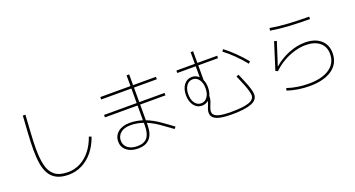

<svg xmlns="http://www.w3.org/2000/svg" viewBox="-51 -1484 4101 2219"><g transform="rotate(-20 2000.0 -374.5)"><path d="M510 51Q423 51 367 23Q311 -5 279 -58Q247 -111 234.5 -186.5Q222 -262 222 -356Q222 -447 229 -554.5Q236 -662 243 -773H275Q268 -660 261 -553Q254 -446 254 -356Q254 -239 274.5 -155Q295 -71 351 -25.5Q407 20 512 20Q596 20 667 -17.5Q738 -55 791.5 -123Q845 -191 877 -284L907 -273Q871 -171 811.5 -98.5Q752 -26 675 12.5Q598 51 510 51Z M1858 -50 1839 -27Q1768 -79 1700.5 -126.5Q1633 -174 1561 -204V-181Q1561 41 1368 41Q1282 41 1229 -1Q1176 -43 1176 -113Q1176 -184 1229.5 -228Q1283 -272 1372 -272Q1414 -272 1453 -265.5Q1492 -259 1529 -247V-429H1128V-459H1529V-638H1158V-668H1529V-800H1561V-668H1842V-638H1561V-459H1872V-429H1561V-236Q1640 -205 1712.5 -155Q1785 -105 1858 -50ZM1208 -113Q1208 -57 1251 -22.5Q1294 12 1368 12Q1452 12 1490.5 -35Q1529 -82 1529 -181V-216Q1492 -229 1453 -236Q1414 -243 1372 -243Q1294 -243 1251 -206.5Q1208 -170 1208 -113Z M2231 -172Q2170 -172 2132.5 -221.5Q2095 -271 2095 -349Q2095 -427 2132.5 -476Q2170 -525 2231 -525Q2280 -525 2316 -490V-625H2089V-655H2316V-799H2347V-655H2590V-625H2347V-444Q2366 -403 2366 -349Q2366 -293 2346 -250V-239Q2346 -209 2334.5 -179Q2323 -149 2312 -121.5Q2301 -94 2301 -71Q2302 -28 2353.5 -8.5Q2405 11 2521 11Q2672 11 2741 -13.5Q2810 -38 2809 -92Q2808 -114 2798.5 -147.5Q2789 -181 2774 -219Q2759 -257 2744 -292Q2729 -327 2718 -353L2747 -364Q2758 -338 2773.5 -302Q2789 -266 2804 -227.5Q2819 -189 2829 -154Q2839 -119 2840 -95Q2843 -23 2763.5 9Q2684 41 2521 41Q2395 41 2335 16.5Q2275 -8 2272 -63Q2271 -97 2286.5 -131Q2302 -165 2310 -202Q2276 -172 2231 -172ZM2903 -443Q2853 -506 2789 -569.5Q2725 -633 2663 -679L2681 -703Q2738 -660 2804 -596Q2870 -532 2925 -464ZM2231 -201Q2277 -201 2306.5 -241.5Q2336 -282 2336 -349Q2336 -415 2306.5 -455.5Q2277 -496 2231 -496Q2183 -496 2153.5 -455.5Q2124 -415 2124 -349Q2124 -282 2153.5 -241.5Q2183 -201 2231 -201Z M3744 -686Q3624 -686 3501.5 -692.5Q3379 -699 3263 -718L3269 -749Q3383 -729 3503.5 -722.5Q3624 -716 3744 -716ZM3477 41Q3407 41 3337 30Q3267 19 3205 -2L3213 -31Q3273 -10 3341.5 0.5Q3410 11 3477 11Q3639 11 3731.5 -51.5Q3824 -114 3824 -229Q3824 -319 3762 -370Q3700 -421 3592 -421Q3524 -421 3452 -400Q3380 -379 3312.5 -340Q3245 -301 3190 -247L3162 -259L3266 -588L3297 -580L3206 -297Q3290 -370 3392.5 -411Q3495 -452 3594 -452Q3714 -452 3784.5 -392Q3855 -332 3855 -229Q3855 -143 3809.5 -82.5Q3764 -22 3679 9.5Q3594 41 3477 41Z"/></g></svg>

Font: Murecho ExtraLight
Style: Regular
Weight: 200
Designer: Neil Summerour
Foundry: Positype
Version: Version 1.010; ttfautohint (v1.8.3)